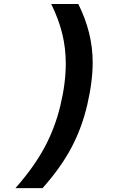

<svg xmlns="http://www.w3.org/2000/svg" viewBox="-20 -745 640 972"><path d="M58.1 207.5Q150.4 103 204.1 3.9Q257.8 -95.2 285.4 -209.5Q313 -323.7 313 -422.9Q313 -502 294.9 -575.2Q276.9 -648.4 239.3 -724.6H376.5Q449.2 -579.1 449.2 -429.7Q449.2 -332 421.6 -213.9Q394 -95.7 340.1 5.1Q286.1 106 195.3 207.5Z"/></svg>

Font: Liberation Mono
Style: Bold Italic
Weight: 700
Italic angle: -12°
Monospace: yes
Designer: Steve Matteson
Foundry: Ascender Corporation
Version: Version 2.1.5